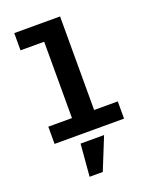

<svg xmlns="http://www.w3.org/2000/svg" viewBox="-180 -838 960 1205"><g transform="rotate(-20 300.0 -235.5)"><path d="M68 -115H226V-625H68V-740H374V-115H532V0H68ZM222 54H379L292 269H204Z"/></g></svg>

Font: iA Writer Duo V
Style: Regular
Weight: 400
Designer: Mike Abbink, Paul van der Laan, Pieter van Rosmalen, Oliver Reichenstein
Foundry: Information Architects Inc.
Version: Version 2.000